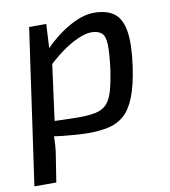

<svg xmlns="http://www.w3.org/2000/svg" viewBox="-80 -568 741 838"><g transform="rotate(-10 291.0 -149.5)"><path d="M391 -500Q448 -500 480.5 -476Q513 -452 522.5 -395Q532 -338 518 -238Q506 -156 486 -106Q466 -56 437 -30.5Q408 -5 369 4Q330 13 280 13Q255 13 226.5 11Q198 9 168.5 6Q139 3 110.5 -2Q82 -7 59 -13L82 -67Q136 -65 178 -63.5Q220 -62 246 -62Q293 -62 323.5 -68.5Q354 -75 372 -94Q390 -113 400.5 -148.5Q411 -184 420 -243Q429 -314 428 -352Q427 -390 411.5 -404Q396 -418 365 -418Q341 -418 305.5 -402.5Q270 -387 231 -358.5Q192 -330 152 -290L133 -333Q152 -361 181.5 -390Q211 -419 246.5 -444Q282 -469 319.5 -484.5Q357 -500 391 -500ZM179 -488 173 -377 182 -368 136 -25 127 -8Q127 18 125.5 41.5Q124 65 119 93L102 201H5L103 -488Z"/></g></svg>

Font: Exo 2 Medium
Style: Italic
Weight: 500
Italic angle: -8°
Designer: Natanael Gama
Foundry: Natanael Gama
Version: Version 2.010